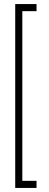

<svg xmlns="http://www.w3.org/2000/svg" viewBox="-20 -823 240 946"><path d="M55 -803H90V103H55ZM69 -803H160V-768H69ZM69 68H160V103H69Z"/></svg>

Font: Phudu Light Medium
Style: Regular
Weight: 500
Version: Version 1.005;gftools[0.9.23]